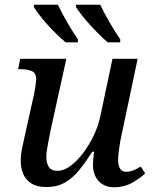

<svg xmlns="http://www.w3.org/2000/svg" viewBox="-20 -786 653 816"><path d="M465 10Q436 10 415.5 -3Q395 -16 385 -37.5Q375 -59 375 -85Q375 -96 376.5 -111.5Q378 -127 380 -141H372Q344 -97 316.5 -63Q289 -29 255.5 -10Q222 9 177 9Q137 9 113 -6.5Q89 -22 78.5 -47.5Q68 -73 68 -102Q68 -127 74 -157Q80 -187 86 -212L125 -387Q128 -402 131 -422.5Q134 -443 134 -448Q134 -476 115 -484Q96 -492 67 -492H57L66 -536H262L196 -237Q191 -211 184 -175.5Q177 -140 177 -119Q177 -94 187 -77Q197 -60 225 -60Q251 -60 279 -80.5Q307 -101 332.5 -134.5Q358 -168 377.5 -208.5Q397 -249 406 -290L458 -536H565L497 -214Q494 -202 490.5 -182Q487 -162 484.5 -141Q482 -120 482 -106Q482 -82 490.5 -69Q499 -56 515 -56Q532 -56 546 -61.5Q560 -67 578 -78L597 -49Q575 -28 541 -9Q507 10 465 10ZM438 -606Q421 -620 401.5 -639.5Q382 -659 362 -681Q342 -703 326.5 -723Q311 -743 303 -756V-766H406Q422 -732 446 -690.5Q470 -649 491 -619V-606ZM259 -606Q242 -620 222 -639.5Q202 -659 182 -681Q162 -703 147 -723Q132 -743 124 -756V-766H226Q242 -732 266 -690.5Q290 -649 311 -619V-606Z"/></svg>

Font: ET Text
Style: Italic
Weight: 470
Italic angle: -12°
Designer: Monotype Design Team
Foundry: Monotype Imaging Inc.
Version: Version 2.009